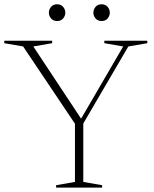

<svg xmlns="http://www.w3.org/2000/svg" viewBox="-20 -856 702 876"><path d="M85.5 -644 -0.5 -659V-670H218V-659L132 -644L350 -314.5L542 -644L456 -659V-670H652V-659L565.5 -644L360 -292.5V-26L446 -11V0H236V-11L322 -26V-291.5ZM240.5 -760Q223 -760 213 -771.8Q203 -783.5 203 -798Q203 -813 213 -824.8Q223 -836.5 240.5 -836.5Q258 -836.5 268 -824.8Q278 -813 278 -798Q278 -783.5 268 -771.8Q258 -760 240.5 -760ZM443.5 -760Q426 -760 416 -771.8Q406 -783.5 406 -798Q406 -813 416 -824.8Q426 -836.5 443.5 -836.5Q461 -836.5 471 -824.8Q481 -813 481 -798Q481 -783.5 471 -771.8Q461 -760 443.5 -760Z"/></svg>

Font: Newsreader 16pt ExtraLight
Style: Regular
Weight: 275
Designer: Hugues Gentile
Foundry: Production Type
Version: Version 1.003; ttfautohint (v1.8.3)